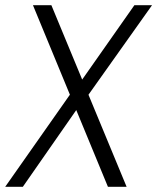

<svg xmlns="http://www.w3.org/2000/svg" viewBox="-50 -720 606 740"><path d="M77 -700H148L438 0H366ZM232 -373 281 -349 38 0H-30ZM230 -361 468 -700H536L279 -338Z"/></svg>

Font: Pathway Extreme SemiCondensed ExtraLight
Style: Italic
Weight: 250
Width: 4
Italic angle: -8°
Version: Version 1.001;gftools[0.9.26]